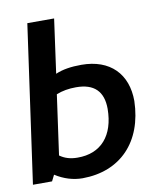

<svg xmlns="http://www.w3.org/2000/svg" viewBox="-86 -785 727 861"><g transform="rotate(-10 277.5 -354.0)"><path d="M214 -85C182 -85 156 -93 134 -109L172 -381C199 -392 229 -397 262 -397C344 -397 385 -357 385 -277C384 -156 322 -84 214 -85ZM509 -291C509 -414 434 -492 303 -492C256 -492 217 -486 185 -472L219 -718H97L-4 0H83L97 -28C136 -3 178 10 221 10C393 9 504 -105 509 -291Z"/></g></svg>

Font: Cantarell
Style: BoldOblique
Weight: 700
Italic angle: -8°
Designer: Dave Crossland
Version: Version 0.024